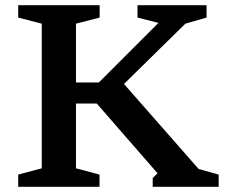

<svg xmlns="http://www.w3.org/2000/svg" viewBox="-20 -718 869 738"><path d="M743.5 -68.5 820.5 -47V0H567V-33.5L585.5 -52L352 -320H230V-401H360L589 -630L508.5 -650.5V-698H774V-650.5L692.5 -627L413.5 -353L437 -417.5ZM272 -627V-71L362.5 -47V0H50V-47L140.5 -71V-627L50 -650.5V-698H363V-650.5Z"/></svg>

Font: Newsreader 9pt Medium
Style: Regular
Weight: 500
Designer: Hugues Gentile
Foundry: Production Type
Version: Version 1.003